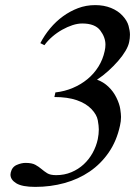

<svg xmlns="http://www.w3.org/2000/svg" viewBox="-20 -716 550 752"><path d="M197 -354Q233 -358 265 -371.5Q297 -385 322.5 -406Q348 -427 365.5 -455Q383 -483 390 -516Q393 -529 393 -541Q393 -570 372.5 -597Q352 -624 302 -624Q284 -624 264 -617.5Q244 -611 223.5 -599.5Q203 -588 185 -572.5Q167 -557 154 -539L138 -547Q154 -578 176.5 -605Q199 -632 226.5 -652Q254 -672 285.5 -684Q317 -696 353 -696Q387 -696 414.5 -685Q442 -674 460 -654.5Q478 -635 483.5 -615Q489 -595 489 -580Q489 -566 486 -552Q483 -536 471.5 -516.5Q460 -497 442.5 -477Q425 -457 404 -438Q383 -419 360 -404Q385 -395 404.5 -376.5Q424 -358 436 -333.5Q448 -309 451 -289Q454 -269 454 -258Q454 -241 450 -224Q437 -164 406 -119Q375 -74 331 -44Q287 -14 232.5 1Q178 16 118 16Q67 16 44 2Q21 -12 21 -32Q21 -36 22 -40Q27 -62 45.5 -70Q64 -78 80 -78Q105 -78 118.5 -70.5Q132 -63 142.5 -54Q153 -45 165 -37.5Q177 -30 200 -30Q232 -30 259.5 -41.5Q287 -53 308 -72.5Q329 -92 343 -117.5Q357 -143 363 -171Q367 -191 367 -209Q367 -223 363 -245Q359 -267 338 -289Q317 -311 281 -323.5Q245 -336 193 -336Z"/></svg>

Font: New Athena Unicode
Style: Italic
Weight: 400
Designer: J. Rusten 1997; rev. by R. Hancock 2001, 2002, rev. by D. Mastronarde 2002-2019
Foundry: Society for Classical Studies (formerly American Philological Association)
Version: Version 5.008